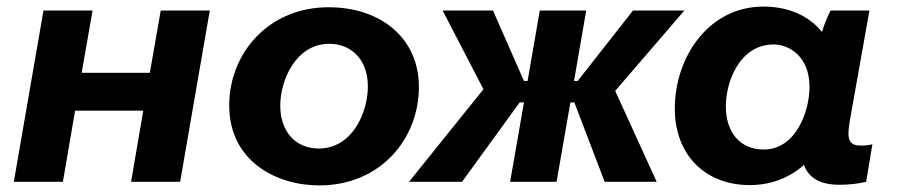

<svg xmlns="http://www.w3.org/2000/svg" viewBox="-20 -552 2723 583"><path d="M468 -520 435 -331H228L261 -520H112L22 0H171L208 -216H415L378 0H527L617 -520Z M949 11C1136 11 1252 -131 1252 -288C1252 -438 1134 -530 978 -530C794 -530 676 -389 676 -232C676 -62 820 11 949 11ZM948 -101C877 -101 831 -153 831 -231C831 -308 878 -419 980 -419C1043 -419 1097 -375 1097 -289C1097 -211 1050 -101 948 -101Z M1222 0H1383L1558 -241H1571L1529 0H1670L1712 -241H1724L1816 0H1974L1848 -276L2058 -520H1902L1734 -306H1723L1760 -520H1619L1582 -306H1571L1477 -520H1324L1448 -281Z M2529 9C2558 9 2586 6 2610 0L2629 -114C2618 -111 2607 -110 2594 -110C2557 -110 2551 -129 2560 -183L2620 -520H2502C2493 -503 2483 -479 2476 -455C2437 -503 2376 -532 2298 -532C2132 -532 2029 -379 2029 -222C2029 -84 2119 10 2257 10C2322 10 2378 -13 2421 -51C2436 -12 2469 9 2529 9ZM2329 -417C2375 -417 2438 -382 2438 -288C2438 -214 2397 -98 2299 -98C2228 -98 2184 -149 2184 -229C2184 -307 2228 -417 2329 -417Z"/></svg>

Font: Fixel Display 20240404
Style: Bold Italic
Weight: 700
Italic angle: -10°
Designer: AlfaBravo + MacPaw
Foundry: Kyrylo Tkachov, Marchela Mozhyna, Serhii Makarenko, Maria Weinstein, Zakhar Kryvoshyya
Version: Version 1.211;Glyphs 3.2 (3225)